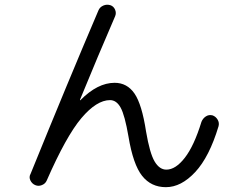

<svg xmlns="http://www.w3.org/2000/svg" viewBox="-20 -775 1040 812"><path d="M109.4 -40Q267.6 -429.7 396.5 -731.4Q402.3 -745.1 417 -751.5Q431.6 -757.8 447.3 -752.9Q460.9 -748 466.8 -733.9Q472.7 -719.7 466.8 -706.1Q396.5 -543.9 318.4 -353.5V-350.6Q318.4 -350.6 320.3 -351.6Q392.6 -424.8 464.8 -424.8Q517.6 -424.8 548.8 -379.4Q580.1 -334 597.7 -218.8Q613.3 -127 633.8 -92.3Q654.3 -57.6 683.6 -57.6Q722.7 -57.6 761.7 -107.9Q800.8 -158.2 832 -259.8Q837.9 -274.4 850.6 -282.7Q863.3 -291 878.9 -287.1Q892.6 -282.2 900.4 -269Q908.2 -255.9 904.3 -241.2Q865.2 -111.3 805.7 -47.4Q746.1 16.6 681.6 16.6Q619.1 16.6 581.1 -31.2Q543 -79.1 523.4 -197.3Q507.8 -288.1 490.2 -319.8Q472.7 -351.6 445.3 -351.6Q388.7 -351.6 324.2 -275.4Q259.8 -199.2 177.7 -11.7Q171.9 2 157.2 7.8Q142.6 13.7 128.9 7.8Q115.2 2 108.4 -12.2Q101.6 -26.4 109.4 -40Z"/></svg>

Font: Rounded-X Mgen+ 2m regular
Style: Regular
Weight: 400
Designer: [Source Han Sans]
Ryoko NISHIZUKA  (kana & ideographs); Paul D. Hunt (Latin, Greek & Cyrillic); Wenlong ZHANG  (bopomofo
Version: Version 1.059.20150602